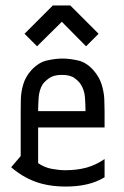

<svg xmlns="http://www.w3.org/2000/svg" viewBox="-20 -675 454 705"><path d="M238 -655 342 -551 296 -505 207 -595 116 -505 70 -551 174 -655ZM120 -207V-76Q143 -60 170 -55Q197 -50 220 -50Q263 -50 297.5 -59.5Q332 -69 364 -91V-24Q334 -6 298.5 2Q263 10 222 10Q158 10 109.5 -8Q61 -26 21 -61L56 -102V-265Q56 -284 56.5 -310Q57 -336 65 -364Q73 -392 94 -416Q121 -446 152.5 -453Q184 -460 209 -460Q235 -460 266.5 -453Q298 -446 324 -416Q345 -392 353.5 -364Q362 -336 363 -310Q364 -284 364 -265V-207ZM294 -267Q294 -289 292 -317Q290 -345 276 -366Q270 -376 254 -388Q238 -400 207 -400Q177 -400 160.5 -388Q144 -376 137 -366Q124 -345 122 -317Q120 -289 120 -267Z"/></svg>

Font: Aubrey
Style: Regular
Weight: 400
Designer: Gayaneh Bagdasaryan
Foundry: Cyreal.org
Version: Version 1.102; ttfautohint (v1.8.3)